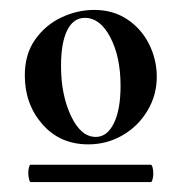

<svg xmlns="http://www.w3.org/2000/svg" viewBox="-20 -650 365 387"><path d="M37 -302Q37 -308 38.5 -313Q40 -318 41 -318H284Q286 -318 287.5 -312.5Q289 -307 289 -301Q289 -294 287.5 -288.5Q286 -283 284 -283H42Q40 -283 38.5 -289Q37 -295 37 -302ZM30 -498Q30 -541 51 -570.5Q72 -600 104 -615Q136 -630 170 -630Q208 -630 236.5 -611Q265 -592 280.5 -561Q296 -530 296 -495Q296 -458 277 -426.5Q258 -395 226.5 -377Q195 -359 158 -359Q101 -359 65.5 -399.5Q30 -440 30 -498ZM223 -477Q223 -535 202.5 -574.5Q182 -614 151 -614Q128 -614 115.5 -589Q103 -564 103 -517Q103 -459 123 -416.5Q143 -374 173 -374Q196 -374 209.5 -401.5Q223 -429 223 -477Z"/></svg>

Font: Cormorant Garamond
Style: Bold
Weight: 700
Designer: Christian Thalmann (Catharsis Fonts)
Foundry: Catharsis Fonts
Version: Version 4.000